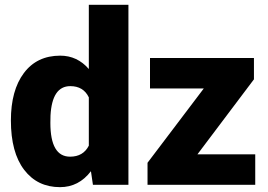

<svg xmlns="http://www.w3.org/2000/svg" viewBox="-20 -770 1117 800"><path d="M25.4 -268.1Q25.4 -393.6 79.6 -465.8Q133.8 -538.1 231 -538.1Q301.8 -538.1 350.1 -482.4V-750H515.1V0H367.2L358.9 -56.6Q308.1 9.8 230 9.8Q135.7 9.8 80.6 -62.5Q25.4 -134.8 25.4 -268.1ZM189.9 -257.8Q189.9 -117.2 272 -117.2Q326.7 -117.2 350.1 -163.1V-364.3Q327.6 -411.1 272.9 -411.1Q196.8 -411.1 190.4 -288.1ZM802.7 -127H1043.5V0H594.7V-91.8L829.1 -401.4H605V-528.3H1038.1V-439.5Z"/></svg>

Font: Roboto Black
Style: Regular
Weight: 900
Designer: Google
Version: Version 2.134; 2016